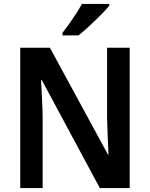

<svg xmlns="http://www.w3.org/2000/svg" viewBox="-20 -957 763 977"><path d="M536 -928V-937H397C373 -892 331 -833 298 -790V-777H380C427 -815 506 -890 536 -928ZM640 0V-714H525V-351C526 -295 530 -228 532 -171H529L234 -714H83V0H197V-364C196 -423 192 -487 189 -549H193L488 0Z"/></svg>

Font: Noto Sans Ethiopic SemiCondensed SemiBold
Style: Regular
Weight: 600
Width: 4
Designer: Monotype Design Team
Foundry: Monotype Imaging Inc.
Version: Version 2.102